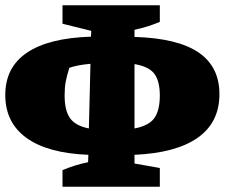

<svg xmlns="http://www.w3.org/2000/svg" viewBox="-30 -694 852 728"><path d="M207 14V-49Q231 -59 255 -66.5Q279 -74 304 -79L305 -107Q151 -113 70.5 -171Q-10 -229 -10 -334Q-10 -439 72.5 -494.5Q155 -550 315 -555L316 -577L207 -604V-674H576V-611Q531 -592 480 -581V-554Q644 -549 723 -495Q802 -441 802 -337Q802 -230 720 -172Q638 -114 480 -107V-74L576 -57V14ZM215 -332Q215 -275 235.5 -246Q256 -217 307 -207L313 -452Q265 -448 233 -437Q223 -406 219 -383.5Q215 -361 215 -332ZM576 -332Q576 -387 555 -414.5Q534 -442 480 -451V-207Q534 -217 555 -246Q576 -275 576 -332Z"/></svg>

Font: Piazzolla SC Black
Style: Regular
Weight: 900
Designer: Juan Pablo del Peral
Foundry: Huerta Tipografica
Version: Version 1.330